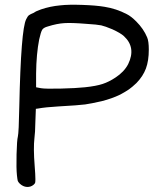

<svg xmlns="http://www.w3.org/2000/svg" viewBox="-20 -694 687 792"><path d="M228.5 -671.9Q262.7 -675.8 319.3 -673.8Q376 -671.9 411.1 -666Q460 -658.2 502.9 -635.7Q520.5 -627 542 -605.5Q572.3 -575.2 586.9 -540Q593.8 -524.4 593.8 -489.3Q593.8 -443.4 582 -411.6Q570.3 -379.9 543 -351.6Q524.4 -334 511.7 -325.2Q499 -316.4 475.6 -303.7Q441.4 -287.1 398.4 -276.4Q355.5 -266.6 331.1 -263.2Q306.6 -259.8 219.7 -254.9Q168 -252 135.7 -246.1L127.9 -245.1L126 -194.3Q125 -143.6 122.1 -125Q117.2 -83 123 -9.8Q126 27.3 126 44.9Q126 55.7 125 59.6Q124 63.5 118.2 68.4Q106.4 78.1 90.8 77.1Q75.2 76.2 61.5 63.5Q54.7 56.6 53.2 51.8Q51.8 46.9 49.8 28.3Q46.9 1 48.3 -57.6Q49.8 -116.2 53.7 -130.9Q57.6 -146.5 59.6 -254.9Q66.4 -572.3 87.9 -614.3Q93.8 -627 99.6 -631.3Q105.5 -635.7 120.1 -641.6Q127 -647.5 149.4 -655.3Q186.5 -668 228.5 -671.9ZM335 -595.7Q275.4 -600.6 245.1 -598.6Q214.8 -596.7 177.7 -585Q159.2 -580.1 153.8 -570.8Q148.4 -561.5 141.6 -531.2Q129.9 -471.7 128.9 -390.6V-334L149.4 -330.1Q168 -327.1 231 -328.6Q293.9 -330.1 330.1 -334Q377 -338.9 403.3 -347.7Q429.7 -356.4 456.1 -374Q492.2 -397.5 508.8 -429.7Q542 -498 491.2 -544.9Q477.5 -557.6 443.4 -573.2Q413.1 -585.9 397.5 -589.4Q381.8 -592.8 335 -595.7Z"/></svg>

Font: JasonHandwriting4
Style: Regular
Weight: 400
Version: Version 1.01.21